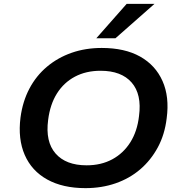

<svg xmlns="http://www.w3.org/2000/svg" viewBox="-20 -963 934 993"><path d="M422 10Q305 10 224.5 -34.5Q144 -79 108 -161.5Q72 -244 86 -355Q97 -438 132 -504.5Q167 -571 223 -618Q279 -665 350.5 -690Q422 -715 506 -715Q625 -715 704.5 -670.5Q784 -626 820.5 -544Q857 -462 842 -351Q832 -267 796 -200.5Q760 -134 705 -87Q650 -40 578 -15Q506 10 422 10ZM428 -108Q503 -108 560.5 -139Q618 -170 654 -227Q690 -284 699 -363Q714 -475 661 -536Q608 -597 500 -597Q425 -597 367.5 -566.5Q310 -536 274.5 -479.5Q239 -423 229 -343Q214 -230 267.5 -169Q321 -108 428 -108ZM478 -765 635 -943H779L577 -765Z"/></svg>

Font: Nunito Sans 10pt SemiExpanded
Style: Bold Italic
Weight: 700
Width: 6
Italic angle: -9°
Designer: Vernon Adams
Foundry: Vernon Adams
Version: Version 3.101;gftools[0.9.27]